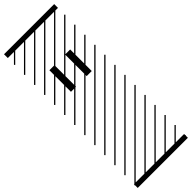

<svg xmlns="http://www.w3.org/2000/svg" viewBox="-452 -981 1435 1435"><g transform="rotate(-45 265.5 -263.5)"><path d="M155.3 -646H209V-418H155.3ZM321.3 -646H375V-418H321.3ZM0 402.8H530.3V442.9H0ZM0 -970.2H530.3V-930.2H0ZM526.9 410.6 533.7 417.5 525.4 425.8 518.6 418.9ZM526.9 304.7 533.7 311.5 419.4 425.8 412.6 418.9ZM526.9 198.7 533.7 205.6 313.5 425.8 306.6 418.9ZM526.9 92.3 533.7 99.1 207.5 425.8 200.7 418.9ZM526.9 -13.2 533.7 -6.3 101.6 425.8 94.7 418.9ZM526.9 -119.1 533.7 -112.3 3.4 418 -3.4 411.1ZM526.9 -225.6 533.7 -218.8 3.4 311.5 -3.4 304.7ZM526.9 -331.5 533.7 -324.7 3.4 205.6 -3.4 198.7ZM526.9 -438 533.7 -431.2 3.4 99.1 -3.4 92.3ZM526.9 -543.5 533.7 -536.6 3.4 -6.3 -3.4 -13.2ZM526.9 -649.4 533.7 -642.6 3.4 -112.3 -3.4 -119.1ZM526.9 -755.9 533.7 -749 3.4 -218.8 -3.4 -225.6ZM526.9 -861.8 533.7 -855 3.4 -324.7 -3.4 -331.5ZM516.6 -958 523.4 -951.2 3.4 -431.2 -3.4 -438ZM411.1 -958 418 -951.2 3.4 -536.6 -3.4 -543.5ZM305.2 -958 312 -951.2 3.4 -642.6 -3.4 -649.4ZM198.7 -958 205.6 -951.2 3.4 -749 -3.4 -755.9ZM92.3 -958 99.1 -951.2 3.4 -855 -3.4 -861.8Z"/></g></svg>

Font: AzarMehrMSRS3
Style: Regular
Weight: 1
Designer: Amin Abedi
Version: Version 1.00